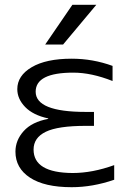

<svg xmlns="http://www.w3.org/2000/svg" viewBox="-20 -777 545 807"><path d="M121.1 -148.4Q121.1 -50.8 285.2 -49.8Q368.2 -49.8 460 -83V-21.5Q369.1 9.8 281.2 9.8Q167 9.8 106 -30.3Q44.9 -70.3 44.9 -139.6Q44.9 -187.5 79.6 -226.1Q114.3 -264.6 182.6 -277.3V-279.3Q119.1 -293 85.9 -327.1Q52.7 -361.3 52.7 -402.3Q52.7 -459 113.3 -494.6Q173.8 -530.3 281.2 -530.3Q370.1 -530.3 453.1 -500V-436.5Q364.3 -471.7 288.1 -471.7Q129.9 -471.7 129.9 -391.6Q129.9 -306.6 340.8 -306.6H375V-248H340.8Q223.6 -248 172.4 -223.1Q121.1 -198.2 121.1 -148.4ZM284.2 -756.8H384.8L245.1 -589.8H169.9Z"/></svg>

Font: Gen Shin Gothic Normal
Style: Regular
Weight: 300
Designer: [Source Han Sans]
Ryoko NISHIZUKA  (kana & ideographs); Paul D. Hunt (Latin, Greek & Cyrillic); Wenlong ZHANG  (bopomofo
Version: Version 1.002.20150607